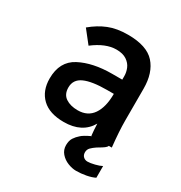

<svg xmlns="http://www.w3.org/2000/svg" viewBox="-176 -684 953 1010"><g transform="rotate(30 300.0 -178.5)"><path d="M541.5 107V178Q521 188.5 490.5 194.2Q460 200 430.5 200Q406.5 200 380 189.5Q353.5 179 335.5 158.2Q317.5 137.5 317.5 109Q317.5 81.5 328.8 64.2Q340 47 356.5 33Q370 20 412.5 0H408.5Q405 -30.5 403.5 -71Q357 10 245.5 10Q158.5 10 113 -33.5Q67.5 -77 67.5 -152Q67.5 -255 145.5 -296Q223.5 -337 340.5 -337H401.5V-359Q401.5 -381.5 392.2 -404.2Q383 -427 359.5 -443Q336 -459 296.5 -459Q231.5 -459 158.5 -403L98.5 -479Q144.5 -517.5 193.8 -537.2Q243 -557 310.5 -557Q425 -557 473.8 -502.5Q522.5 -448 522.5 -352V-158Q522.5 -95 532.5 0H514.5Q511.5 8 501 15.8Q490.5 23.5 473.5 33.5L462.5 40Q445.5 51.5 434 63Q422.5 74.5 422.5 92Q422.5 108.5 432.8 118.2Q443 128 458.5 128Q474.5 128 500.8 121.5Q527 115 541.5 107ZM400.5 -250H359.5Q268.5 -250 222.5 -229.2Q176.5 -208.5 176.5 -160Q176.5 -118.5 205.2 -99.2Q234 -80 278.5 -80Q339 -80 369.8 -125Q400.5 -170 400.5 -250Z"/></g></svg>

Font: JuliaMono Latin
Style: Bold
Weight: 700
Monospace: yes
Designer: cormullion
Foundry: corm
Version: Version 0.038; ttfautohint (v1.8)